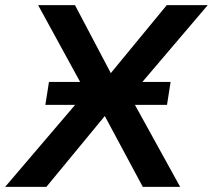

<svg xmlns="http://www.w3.org/2000/svg" viewBox="-58 -725 826 745"><path d="M-38 0 294 -389V-332L90 -705H233L379 -428H361L589 -705H748L428 -329L427 -388L641 0H496L340 -291H362L122 0ZM118 -318 132 -407H604L590 -318Z"/></svg>

Font: Nunito Sans 10pt
Style: Bold Italic
Weight: 700
Italic angle: -9°
Designer: Vernon Adams
Foundry: Vernon Adams
Version: Version 3.101;gftools[0.9.27]